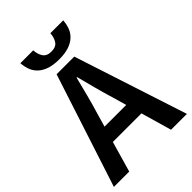

<svg xmlns="http://www.w3.org/2000/svg" viewBox="-244 -941 1045 1045"><g transform="rotate(-45 279.0 -418.0)"><path d="M217 -348 194 -268H361L338 -348Q322 -400 307.5 -455Q293 -510 279 -564H275Q261 -509 247 -454.5Q233 -400 217 -348ZM-2 0 211 -654H347L560 0H438L387 -177H167L116 0ZM279 -701Q234 -701 203.5 -711.5Q173 -722 153.5 -740.5Q134 -759 125 -783.5Q116 -808 114 -836H213Q215 -804 229.5 -782.5Q244 -761 279 -761Q314 -761 328.5 -782.5Q343 -804 345 -836H444Q442 -808 433 -783.5Q424 -759 404.5 -740.5Q385 -722 354.5 -711.5Q324 -701 279 -701Z"/></g></svg>

Font: CV Source Sans Light
Style: Bold
Weight: 600
Designer: Paul D. Hunt
Foundry: Adobe Systems Incorporated
Version: Version 3.001